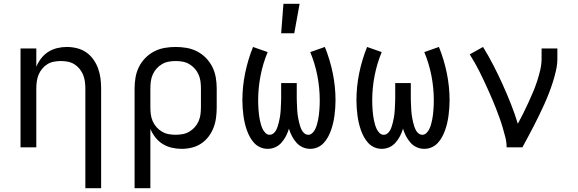

<svg xmlns="http://www.w3.org/2000/svg" viewBox="-20 -775 3040 1010"><path d="M429 215V-310Q429 -328 426.5 -346.5Q424 -365 417 -382Q410 -399 398 -413.5Q386 -428 370.5 -437.5Q355 -447 336.5 -450.5Q318 -454 300 -454Q282 -454 263.5 -450.5Q245 -447 229.5 -437.5Q214 -428 202 -413.5Q190 -399 183 -382Q176 -365 173.5 -346.5Q171 -328 171 -310V0H88V-520H171V-424Q181 -448 197 -468.5Q213 -489 234.5 -502.5Q256 -516 281 -522Q306 -528 332 -528Q358 -528 384.5 -521.5Q411 -515 433 -500Q455 -485 471 -462.5Q487 -440 496 -415Q505 -390 508.5 -363.5Q512 -337 512 -310V215Z M688 215V-310Q688 -339 693 -368Q698 -397 711 -423Q724 -449 744.5 -470Q765 -491 791 -504.5Q817 -518 846 -523Q875 -528 904 -528Q933 -528 962 -523Q991 -518 1017 -504.5Q1043 -491 1063.5 -470Q1084 -449 1097 -423Q1110 -397 1115 -368Q1120 -339 1120 -310V-210Q1120 -183 1116.5 -156Q1113 -129 1103.5 -104Q1094 -79 1077.5 -57Q1061 -35 1038.5 -20Q1016 -5 989.5 1.5Q963 8 936 8Q909 8 883.5 2Q858 -4 836 -17.5Q814 -31 797.5 -52Q781 -73 771 -97V215ZM904 -66Q923 -66 941.5 -69.5Q960 -73 976 -82.5Q992 -92 1004.5 -106Q1017 -120 1024.5 -137Q1032 -154 1034.5 -172.5Q1037 -191 1037 -210V-310Q1037 -329 1034.5 -347.5Q1032 -366 1024.5 -383Q1017 -400 1004.5 -414Q992 -428 976 -437.5Q960 -447 941.5 -450.5Q923 -454 904 -454Q885 -454 866.5 -450.5Q848 -447 832 -437.5Q816 -428 803.5 -414Q791 -400 783.5 -383Q776 -366 773.5 -347.5Q771 -329 771 -310V-210Q771 -191 773.5 -172.5Q776 -154 783.5 -137Q791 -120 803.5 -106Q816 -92 832 -82.5Q848 -73 866.5 -69.5Q885 -66 904 -66Z M1388 8Q1368 8 1349.5 0Q1331 -8 1317.5 -22.5Q1304 -37 1294.5 -54.5Q1285 -72 1278.5 -90.5Q1272 -109 1267.5 -128.5Q1263 -148 1260.5 -167.5Q1258 -187 1256.5 -207Q1255 -227 1255 -247Q1255 -319 1269.5 -390Q1284 -461 1311 -528L1388 -501Q1363 -441 1350.5 -376.5Q1338 -312 1338 -247Q1338 -234 1338.5 -221.5Q1339 -209 1340 -196Q1341 -183 1342.5 -170.5Q1344 -158 1346.5 -145.5Q1349 -133 1352.5 -120.5Q1356 -108 1361.5 -96.5Q1367 -85 1376.5 -75.5Q1386 -66 1398 -66Q1409 -66 1418 -73Q1427 -80 1432 -89.5Q1437 -99 1440.5 -109.5Q1444 -120 1446.5 -130.5Q1449 -141 1451 -151.5Q1453 -162 1454.5 -173Q1456 -184 1456.5 -195Q1457 -206 1457.5 -216.5Q1458 -227 1458.5 -238Q1459 -249 1459 -260V-338H1541V-260Q1541 -249 1541.5 -238Q1542 -227 1542.5 -216.5Q1543 -206 1543.5 -195Q1544 -184 1545.5 -173Q1547 -162 1549 -151.5Q1551 -141 1553.5 -130.5Q1556 -120 1559.5 -109.5Q1563 -99 1568 -89.5Q1573 -80 1582 -73Q1591 -66 1602 -66Q1614 -66 1623.5 -75.5Q1633 -85 1638.5 -96.5Q1644 -108 1647.5 -120.5Q1651 -133 1653.5 -145.5Q1656 -158 1657.5 -170.5Q1659 -183 1660 -196Q1661 -209 1661.5 -221.5Q1662 -234 1662 -247Q1662 -312 1649.5 -376.5Q1637 -441 1612 -501L1689 -528Q1716 -461 1730.5 -390Q1745 -319 1745 -247Q1745 -227 1743.5 -207Q1742 -187 1739.5 -167.5Q1737 -148 1732.5 -128.5Q1728 -109 1721.5 -90.5Q1715 -72 1705.5 -54.5Q1696 -37 1682.5 -22.5Q1669 -8 1650.5 0Q1632 8 1612 8Q1591 8 1572 -0.5Q1553 -9 1539 -25Q1525 -41 1515.5 -59.5Q1506 -78 1500 -98Q1494 -78 1484.5 -59.5Q1475 -41 1461 -25Q1447 -9 1428 -0.5Q1409 8 1388 8ZM1459 -600 1471 -755H1556L1528 -600Z M1988 8Q1968 8 1949.5 0Q1931 -8 1917.5 -22.5Q1904 -37 1894.5 -54.5Q1885 -72 1878.5 -90.5Q1872 -109 1867.5 -128.5Q1863 -148 1860.5 -167.5Q1858 -187 1856.5 -207Q1855 -227 1855 -247Q1855 -319 1869.5 -390Q1884 -461 1911 -528L1988 -501Q1963 -441 1950.5 -376.5Q1938 -312 1938 -247Q1938 -234 1938.5 -221.5Q1939 -209 1940 -196Q1941 -183 1942.5 -170.5Q1944 -158 1946.5 -145.5Q1949 -133 1952.5 -120.5Q1956 -108 1961.5 -96.5Q1967 -85 1976.5 -75.5Q1986 -66 1998 -66Q2009 -66 2018 -73Q2027 -80 2032 -89.5Q2037 -99 2040.5 -109.5Q2044 -120 2046.5 -130.5Q2049 -141 2051 -151.5Q2053 -162 2054.5 -173Q2056 -184 2056.5 -195Q2057 -206 2057.5 -216.5Q2058 -227 2058.5 -238Q2059 -249 2059 -260V-338H2141V-260Q2141 -249 2141.5 -238Q2142 -227 2142.5 -216.5Q2143 -206 2143.5 -195Q2144 -184 2145.5 -173Q2147 -162 2149 -151.5Q2151 -141 2153.5 -130.5Q2156 -120 2159.5 -109.5Q2163 -99 2168 -89.5Q2173 -80 2182 -73Q2191 -66 2202 -66Q2214 -66 2223.5 -75.5Q2233 -85 2238.5 -96.5Q2244 -108 2247.5 -120.5Q2251 -133 2253.5 -145.5Q2256 -158 2257.5 -170.5Q2259 -183 2260 -196Q2261 -209 2261.5 -221.5Q2262 -234 2262 -247Q2262 -312 2249.5 -376.5Q2237 -441 2212 -501L2289 -528Q2316 -461 2330.5 -390Q2345 -319 2345 -247Q2345 -227 2343.5 -207Q2342 -187 2339.5 -167.5Q2337 -148 2332.5 -128.5Q2328 -109 2321.5 -90.5Q2315 -72 2305.5 -54.5Q2296 -37 2282.5 -22.5Q2269 -8 2250.5 0Q2232 8 2212 8Q2191 8 2172 -0.5Q2153 -9 2139 -25Q2125 -41 2115.5 -59.5Q2106 -78 2100 -98Q2094 -78 2084.5 -59.5Q2075 -41 2061 -25Q2047 -9 2028 -0.5Q2009 8 1988 8Z M2645 0Q2645 -27 2638.5 -52.5Q2632 -78 2624.5 -103.5Q2617 -129 2608 -154Q2599 -179 2589.5 -203.5Q2580 -228 2569.5 -252.5Q2559 -277 2548 -301.5Q2537 -326 2526 -349.5Q2515 -373 2503 -397Q2491 -421 2478 -444Q2465 -467 2451 -489L2521 -528Q2550 -481 2575.5 -431.5Q2601 -382 2624 -331Q2647 -280 2667.5 -228.5Q2688 -177 2704 -124Q2719 -151 2732.5 -178.5Q2746 -206 2759 -234Q2772 -262 2784 -290.5Q2796 -319 2805.5 -348Q2815 -377 2822 -407Q2829 -437 2829 -468V-520H2912V-468Q2912 -436 2905 -405Q2898 -374 2888.5 -344Q2879 -314 2867.5 -284.5Q2856 -255 2843 -226Q2830 -197 2816 -168.5Q2802 -140 2787.5 -111.5Q2773 -83 2758 -55.5Q2743 -28 2728 0Z"/></svg>

Font: R Plex Mono
Style: Regular
Weight: 400
Monospace: yes
Designer: Belleve Invis
Foundry: Belleve Invis
Version: Version 31.8.0